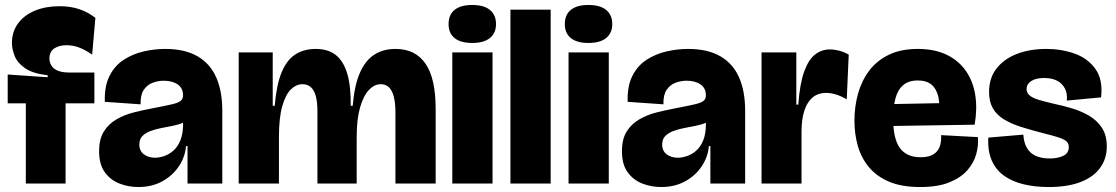

<svg xmlns="http://www.w3.org/2000/svg" viewBox="-20 -739 4492 773"><path d="M84 0V-323H11V-439L172 -428V-436Q111 -443 80 -465Q49 -487 38.5 -515Q28 -543 28 -566Q28 -611 52.5 -644.5Q77 -678 120.5 -696Q164 -714 219 -714Q264 -714 299.5 -702Q335 -690 364 -667L351 -519Q324 -538 299 -547.5Q274 -557 248 -557Q218 -557 198.5 -544Q179 -531 179 -503Q179 -488 187 -475Q195 -462 212.5 -454.5Q230 -447 260 -447H360V-323H244V0Z M537 14Q497 14 461 0Q425 -14 402 -45.5Q379 -77 379 -130Q379 -179 398 -209.5Q417 -240 449 -258.5Q481 -277 519 -286.5Q557 -296 594 -303Q646 -313 672 -319Q698 -325 707.5 -333Q717 -341 717 -355Q717 -384 695.5 -399Q674 -414 639 -414Q617 -414 595 -406Q573 -398 559 -377.5Q545 -357 546 -319L402 -329Q400 -392 421 -433.5Q442 -475 478.5 -498.5Q515 -522 558.5 -532Q602 -542 645 -542Q724 -542 775 -512.5Q826 -483 850.5 -427.5Q875 -372 875 -293V-199Q875 -166 875 -132.5Q875 -99 875 -66Q875 -33 875 0H735Q735 -36 735 -73Q735 -110 735 -151H729Q725 -106 699.5 -68.5Q674 -31 632.5 -8.5Q591 14 537 14ZM604 -104Q621 -104 640.5 -110.5Q660 -117 677.5 -132Q695 -147 706 -173.5Q717 -200 717 -239V-263L744 -266Q736 -253 717.5 -245Q699 -237 676 -232.5Q653 -228 629.5 -223.5Q606 -219 586 -211.5Q566 -204 553.5 -191.5Q541 -179 541 -157Q541 -131 559.5 -117.5Q578 -104 604 -104Z M941 0V-293V-528H1078V-313H1086Q1093 -397 1113.5 -447Q1134 -497 1168.5 -519.5Q1203 -542 1251 -542Q1301 -542 1332 -517.5Q1363 -493 1378 -442.5Q1393 -392 1392 -313H1400Q1407 -396 1429 -446Q1451 -496 1487 -519Q1523 -542 1572 -542Q1613 -542 1643 -527Q1673 -512 1693.5 -482Q1714 -452 1724 -406.5Q1734 -361 1734 -300V0H1572V-286Q1572 -324 1565.5 -349.5Q1559 -375 1546 -387.5Q1533 -400 1513 -400Q1487 -400 1465 -376.5Q1443 -353 1429.5 -306Q1416 -259 1416 -187V0H1258V-290Q1258 -328 1251.5 -352Q1245 -376 1231.5 -388Q1218 -400 1198 -400Q1173 -400 1151.5 -379.5Q1130 -359 1116.5 -312Q1103 -265 1103 -187V0Z M1801 0V-528H1963V0ZM1881 -566Q1835 -566 1810.5 -585.5Q1786 -605 1786 -642Q1786 -680 1810.5 -699.5Q1835 -719 1881 -719Q1928 -719 1952.5 -699Q1977 -679 1977 -642Q1977 -606 1952.5 -586Q1928 -566 1881 -566Z M2035 0V-700H2197V0Z M2269 0V-528H2431V0ZM2349 -566Q2303 -566 2278.5 -585.5Q2254 -605 2254 -642Q2254 -680 2278.5 -699.5Q2303 -719 2349 -719Q2396 -719 2420.5 -699Q2445 -679 2445 -642Q2445 -606 2420.5 -586Q2396 -566 2349 -566Z M2642 14Q2602 14 2566 0Q2530 -14 2507 -45.5Q2484 -77 2484 -130Q2484 -179 2503 -209.5Q2522 -240 2554 -258.5Q2586 -277 2624 -286.5Q2662 -296 2699 -303Q2751 -313 2777 -319Q2803 -325 2812.5 -333Q2822 -341 2822 -355Q2822 -384 2800.5 -399Q2779 -414 2744 -414Q2722 -414 2700 -406Q2678 -398 2664 -377.5Q2650 -357 2651 -319L2507 -329Q2505 -392 2526 -433.5Q2547 -475 2583.5 -498.5Q2620 -522 2663.5 -532Q2707 -542 2750 -542Q2829 -542 2880 -512.5Q2931 -483 2955.5 -427.5Q2980 -372 2980 -293V-199Q2980 -166 2980 -132.5Q2980 -99 2980 -66Q2980 -33 2980 0H2840Q2840 -36 2840 -73Q2840 -110 2840 -151H2834Q2830 -106 2804.5 -68.5Q2779 -31 2737.5 -8.5Q2696 14 2642 14ZM2709 -104Q2726 -104 2745.5 -110.5Q2765 -117 2782.5 -132Q2800 -147 2811 -173.5Q2822 -200 2822 -239V-263L2849 -266Q2841 -253 2822.5 -245Q2804 -237 2781 -232.5Q2758 -228 2734.5 -223.5Q2711 -219 2691 -211.5Q2671 -204 2658.5 -191.5Q2646 -179 2646 -157Q2646 -131 2664.5 -117.5Q2683 -104 2709 -104Z M3046 0V-287V-528H3186V-318H3194Q3200 -402 3217.5 -450.5Q3235 -499 3261.5 -519.5Q3288 -540 3321 -540Q3339 -540 3358.5 -535Q3378 -530 3397 -519L3389 -339Q3367 -352 3346 -358.5Q3325 -365 3306 -365Q3274 -365 3252 -347Q3230 -329 3218.5 -294Q3207 -259 3207 -209V0Z M3685 14Q3610 14 3559.5 -7.5Q3509 -29 3478 -66.5Q3447 -104 3433.5 -152Q3420 -200 3420 -253Q3420 -310 3434.5 -362Q3449 -414 3479.5 -454.5Q3510 -495 3558.5 -518.5Q3607 -542 3675 -542Q3743 -542 3791.5 -518.5Q3840 -495 3869 -453Q3898 -411 3906.5 -356Q3915 -301 3904 -237L3521 -231V-319L3780 -324L3759 -273Q3765 -319 3757.5 -350.5Q3750 -382 3730 -398.5Q3710 -415 3675 -415Q3638 -415 3616 -396Q3594 -377 3585 -342.5Q3576 -308 3576 -261Q3576 -180 3603 -143Q3630 -106 3686 -106Q3710 -106 3726 -112Q3742 -118 3752 -129.5Q3762 -141 3766 -157.5Q3770 -174 3769 -195L3917 -187Q3920 -154 3910.5 -119Q3901 -84 3875 -54Q3849 -24 3802.5 -5Q3756 14 3685 14Z M4202 14Q4149 14 4103.5 3.5Q4058 -7 4024.5 -30Q3991 -53 3973.5 -91.5Q3956 -130 3959 -185L4100 -197Q4102 -164 4115 -142.5Q4128 -121 4151 -111Q4174 -101 4207 -101Q4238 -101 4260.5 -111.5Q4283 -122 4283 -147Q4283 -160 4275 -168.5Q4267 -177 4245.5 -184.5Q4224 -192 4183 -202Q4132 -215 4091 -228Q4050 -241 4021 -259Q3992 -277 3977 -303.5Q3962 -330 3962 -369Q3962 -424 3991.5 -462.5Q4021 -501 4073 -521.5Q4125 -542 4193 -542Q4254 -542 4307 -523Q4360 -504 4390.5 -461Q4421 -418 4413 -347L4275 -334Q4278 -363 4267 -383.5Q4256 -404 4235 -414.5Q4214 -425 4184 -425Q4150 -425 4131.5 -412.5Q4113 -400 4113 -381Q4113 -366 4124.5 -355.5Q4136 -345 4160.5 -337.5Q4185 -330 4224 -321Q4258 -314 4295 -303Q4332 -292 4364 -273.5Q4396 -255 4416 -225Q4436 -195 4436 -149Q4436 -100 4409 -63Q4382 -26 4330 -6Q4278 14 4202 14Z"/></svg>

Font: Bricolage Grotesque 96pt ExtraBold
Style: Regular
Weight: 800
Designer: Mathieu Triay
Foundry: Atelier Triay
Version: Version 1.001;gftools[0.9.33.dev8+g029e19f]